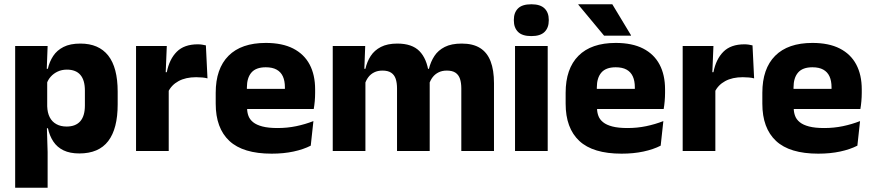

<svg xmlns="http://www.w3.org/2000/svg" viewBox="-20 -707 4086 899"><path d="M351.5 11.5Q307.5 11.5 277.5 -3Q247.5 -17.5 229.8 -44.2Q212 -71 204.5 -106.5H165L201 -209.5Q202 -179 212.8 -158Q223.5 -137 243.8 -125.8Q264 -114.5 292 -114.5Q334 -114.5 355.8 -139.2Q377.5 -164 377.5 -213V-283Q377.5 -332 356.2 -356.5Q335 -381 293 -381Q269.5 -381 250.2 -372Q231 -363 217.8 -348.2Q204.5 -333.5 198.5 -314.5L163.5 -385H204Q211.5 -418 229 -444.8Q246.5 -471.5 277.5 -487.2Q308.5 -503 356.5 -503Q442.5 -503 486.8 -446.8Q531 -390.5 531 -278V-218Q531 -104.5 486.8 -46.5Q442.5 11.5 351.5 11.5ZM51 172V-491.5H203L198 -359L201 -341.5V-152.5L199 -126.5L203 5V172Z M767 -276 725 -369H761Q773 -430 807.8 -464.8Q842.5 -499.5 906 -499.5Q917 -499.5 926.2 -498Q935.5 -496.5 944 -494.5L951.5 -340Q941 -343 927 -344.2Q913 -345.5 898.5 -345.5Q849.5 -345.5 816 -327.2Q782.5 -309 767 -276ZM617 0V-491.5H761L754.5 -334.5L770 -332.5V0Z M1252 12.5Q1118 12.5 1054 -47.2Q990 -107 990 -221.5V-272.5Q990 -385.5 1050 -445.8Q1110 -506 1224.5 -506Q1301.5 -506 1352.8 -479.8Q1404 -453.5 1429.8 -405Q1455.5 -356.5 1455.5 -288.5V-272Q1455.5 -253 1453.8 -233.2Q1452 -213.5 1449 -196.5H1311Q1313 -225.5 1313.5 -251.2Q1314 -277 1314 -298Q1314 -328.5 1304.5 -349.2Q1295 -370 1275.2 -381Q1255.5 -392 1224.5 -392Q1178.5 -392 1157.2 -367.2Q1136 -342.5 1136 -297V-252L1137 -235.5V-200.5Q1137 -181.5 1143.2 -164.5Q1149.5 -147.5 1165.2 -134.8Q1181 -122 1208.8 -114.8Q1236.5 -107.5 1279.5 -107.5Q1325 -107.5 1367 -116.2Q1409 -125 1447.5 -140L1435 -25Q1401 -7.5 1354.5 2.5Q1308 12.5 1252 12.5ZM1071 -196.5V-291H1418V-196.5Z M2140 0V-293Q2140 -319 2133.8 -337.8Q2127.5 -356.5 2112.8 -366.5Q2098 -376.5 2072 -376.5Q2050 -376.5 2033.5 -368.2Q2017 -360 2006 -345.8Q1995 -331.5 1989.5 -313.5L1975 -385H1988.5Q1996.5 -418 2014 -444.8Q2031.5 -471.5 2062.5 -487.2Q2093.5 -503 2142 -503Q2194.5 -503 2227.8 -482.2Q2261 -461.5 2277 -420.2Q2293 -379 2293 -317.5V0ZM1538 0V-491.5H1690L1685 -359L1691 -354V0ZM1839 0V-293Q1839 -319 1832.8 -337.8Q1826.5 -356.5 1811.5 -366.5Q1796.5 -376.5 1771 -376.5Q1748.5 -376.5 1732 -368.2Q1715.5 -360 1704.8 -345.8Q1694 -331.5 1688.5 -313.5L1665 -385H1691Q1698.5 -418.5 1715.8 -445Q1733 -471.5 1763.5 -487.2Q1794 -503 1840.5 -503Q1909 -503 1943.8 -467.8Q1978.5 -432.5 1987.5 -365.5Q1989 -355.5 1990.5 -341Q1992 -326.5 1992 -315V0Z M2391.5 0V-491.5H2544.5V0ZM2468 -538Q2425 -538 2405.5 -557.8Q2386 -577.5 2386 -611V-614.5Q2386 -648 2405.5 -667.5Q2425 -687 2468 -687Q2510 -687 2529.8 -667.5Q2549.5 -648 2549.5 -614.5V-611Q2549.5 -577 2529.8 -557.5Q2510 -538 2468 -538Z M2890.5 12.5Q2756.5 12.5 2692.5 -47.2Q2628.5 -107 2628.5 -221.5V-272.5Q2628.5 -385.5 2688.5 -445.8Q2748.5 -506 2863 -506Q2940 -506 2991.2 -479.8Q3042.5 -453.5 3068.2 -405Q3094 -356.5 3094 -288.5V-272Q3094 -253 3092.2 -233.2Q3090.5 -213.5 3087.5 -196.5H2949.5Q2951.5 -225.5 2952 -251.2Q2952.5 -277 2952.5 -298Q2952.5 -328.5 2943 -349.2Q2933.5 -370 2913.8 -381Q2894 -392 2863 -392Q2817 -392 2795.8 -367.2Q2774.5 -342.5 2774.5 -297V-252L2775.5 -235.5V-200.5Q2775.5 -181.5 2781.8 -164.5Q2788 -147.5 2803.8 -134.8Q2819.5 -122 2847.2 -114.8Q2875 -107.5 2918 -107.5Q2963.5 -107.5 3005.5 -116.2Q3047.5 -125 3086 -140L3073.5 -25Q3039.5 -7.5 2993 2.5Q2946.5 12.5 2890.5 12.5ZM2709.5 -196.5V-291H3056.5V-196.5ZM2847 -687 2934.5 -542V-540H2808.5L2688 -685V-687Z M3326.5 -276 3284.5 -369H3320.5Q3332.5 -430 3367.2 -464.8Q3402 -499.5 3465.5 -499.5Q3476.5 -499.5 3485.8 -498Q3495 -496.5 3503.5 -494.5L3511 -340Q3500.5 -343 3486.5 -344.2Q3472.5 -345.5 3458 -345.5Q3409 -345.5 3375.5 -327.2Q3342 -309 3326.5 -276ZM3176.5 0V-491.5H3320.5L3314 -334.5L3329.5 -332.5V0Z M3811.5 12.5Q3677.5 12.5 3613.5 -47.2Q3549.5 -107 3549.5 -221.5V-272.5Q3549.5 -385.5 3609.5 -445.8Q3669.5 -506 3784 -506Q3861 -506 3912.2 -479.8Q3963.5 -453.5 3989.2 -405Q4015 -356.5 4015 -288.5V-272Q4015 -253 4013.2 -233.2Q4011.5 -213.5 4008.5 -196.5H3870.5Q3872.5 -225.5 3873 -251.2Q3873.5 -277 3873.5 -298Q3873.5 -328.5 3864 -349.2Q3854.5 -370 3834.8 -381Q3815 -392 3784 -392Q3738 -392 3716.8 -367.2Q3695.5 -342.5 3695.5 -297V-252L3696.5 -235.5V-200.5Q3696.5 -181.5 3702.8 -164.5Q3709 -147.5 3724.8 -134.8Q3740.5 -122 3768.2 -114.8Q3796 -107.5 3839 -107.5Q3884.5 -107.5 3926.5 -116.2Q3968.5 -125 4007 -140L3994.5 -25Q3960.5 -7.5 3914 2.5Q3867.5 12.5 3811.5 12.5ZM3630.5 -196.5V-291H3977.5V-196.5Z"/></svg>

Font: Anek Gujarati Medium
Style: Bold
Weight: 700
Version: Version 1.003